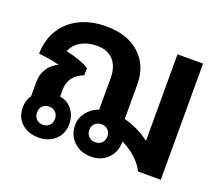

<svg xmlns="http://www.w3.org/2000/svg" viewBox="-102 -736 1037 896"><g transform="rotate(20 416.0 -288.0)"><path d="M768 -577V0H655Q639 -33 608.5 -60.5Q578 -88 539 -107V-105Q539 -55 507 -22.5Q475 10 424 10Q372 10 338.5 -22Q305 -54 305 -104Q305 -139 327.5 -168Q350 -197 386 -209V-367Q386 -422 357.5 -454Q329 -486 276 -486Q230 -486 197 -467Q164 -448 150 -414Q225 -398 266 -372V-336Q232 -324 213 -299Q194 -274 194 -238V-204Q231 -199 254.5 -169Q278 -139 278 -98Q278 -50 246 -20Q214 10 163 10Q111 10 79 -20Q47 -50 47 -98Q47 -132 66 -160V-232Q66 -268 84.5 -297Q103 -326 136 -341Q98 -352 33 -359Q34 -426 65 -477.5Q96 -529 153 -557.5Q210 -586 285 -586Q391 -586 452 -530Q513 -474 513 -381V-209Q543 -202 577 -186Q611 -170 641 -147V-577ZM465 -105Q465 -124 452.5 -136.5Q440 -149 420 -149Q400 -149 387.5 -137Q375 -125 375 -105Q375 -85 387.5 -72.5Q400 -60 420 -60Q440 -60 452.5 -72.5Q465 -85 465 -105ZM162 -143Q142 -143 130 -130.5Q118 -118 118 -98Q118 -78 130.5 -65.5Q143 -53 162 -53Q182 -53 194.5 -65.5Q207 -78 207 -98Q207 -118 194.5 -130.5Q182 -143 162 -143Z"/></g></svg>

Font: Sarabun
Style: Bold
Weight: 700
Designer: Suppakit Chalermlarp | Katatrad Co.,Ltd.
Foundry: Cadson Demak Co.,Ltd.
Version: Version 1.000; ttfautohint (v1.6)